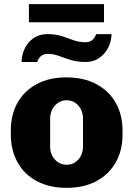

<svg xmlns="http://www.w3.org/2000/svg" viewBox="-20 -893 640 923"><path d="M300 10Q217 10 156.5 -22.5Q96 -55 64 -113.5Q32 -172 32 -246V-266Q32 -342 64.5 -399.5Q97 -457 157 -489Q217 -521 298 -521Q383 -521 443.5 -488.5Q504 -456 536.5 -398.5Q569 -341 569 -266V-246Q569 -169 536 -111.5Q503 -54 443 -22Q383 10 300 10ZM300 -101Q334 -101 356.5 -126Q379 -151 379 -190V-322Q379 -360 356.5 -385.5Q334 -411 300 -411Q267 -411 244 -385.5Q221 -360 221 -322V-190Q221 -151 244 -126Q267 -101 300 -101ZM119 -786V-873H480V-786ZM84 -595Q84 -628 98.5 -659Q113 -690 141 -709.5Q169 -729 208 -729Q247 -729 276.5 -719.5Q306 -710 332.5 -700Q359 -690 392 -690Q411 -690 424 -701Q437 -712 442 -729H516Q516 -696 501 -665.5Q486 -635 458 -615Q430 -595 392 -595Q352 -595 321 -604.5Q290 -614 263.5 -624Q237 -634 208 -634Q189 -634 176.5 -623Q164 -612 159 -595Z"/></svg>

Font: Chivo Mono Medium ExtraBold
Style: Regular
Weight: 800
Monospace: yes
Version: Version 1.008